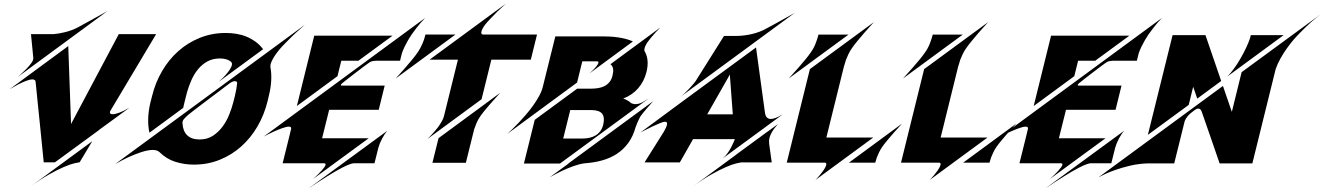

<svg xmlns="http://www.w3.org/2000/svg" viewBox="-20 -911 7407 1074"><path d="M596.2 -289.1Q590.3 -272 610.4 -272Q624 -272 647.7 -280.8Q671.4 -289.6 704.1 -308.6Q703.6 -308.1 692.9 -300.3Q682.1 -292.5 665.8 -280.5Q649.4 -268.6 629.4 -253.9Q609.4 -239.3 590.8 -225.6Q572.3 -211.9 556.6 -200.7Q541 -189.5 533.2 -183.6L532.7 -182.6L287.1 -2.9H224.6Q211.9 -128.4 202.1 -227.5Q195.8 -287.1 192.4 -321.8Q189 -356.4 186 -385.5Q183.1 -414.6 181.2 -433.6Q179.2 -452.6 179.2 -453.1Q178.2 -466.8 161.1 -466.8Q146.5 -466.8 125 -458.3Q103.5 -449.7 83 -439.5Q59.6 -427.2 34.2 -412.1L361.8 -653.3L377.4 -217.3L644.5 -720.2H853.5ZM496.1 -121.1 425.3 -2.9H422.4Q416 -2.4 394.8 2.7Q373.5 7.8 338.1 22.7Q302.7 37.6 253.7 65.2Q204.6 92.8 142.6 138.7ZM78.6 -480Q84 -484.4 98.6 -497.6Q113.3 -510.7 128.9 -526.9Q144.5 -543 156 -559.3Q167.5 -575.7 166 -585.9V-590.3L153.3 -720.2H280.3Q293.5 -721.2 309.8 -723.9Q326.2 -726.6 344.5 -731.2Q362.8 -735.8 382.1 -742.9Q401.4 -750 419.9 -760.3Q446.3 -774.9 472.7 -789.3Q499 -803.7 521.2 -815.9Q543.5 -828.1 559.6 -837.2Q575.7 -846.2 581.5 -849.6Z M1004.9 -307.6 815.9 -168.5Q799.8 -241.7 820.3 -333.5L830.6 -373.5Q848.6 -447.8 886 -512.2Q923.3 -576.7 976.6 -624.3Q1029.8 -671.9 1097.4 -699.2Q1165 -726.6 1243.2 -726.6Q1273.4 -726.6 1303 -721.7Q1332.5 -716.8 1359.1 -705.8Q1385.7 -694.8 1409.4 -677.7Q1433.1 -660.6 1451.7 -635.7L1203.6 -453.6Q1212.4 -461.4 1227.1 -475.8Q1241.7 -490.2 1254.6 -506.6Q1267.6 -522.9 1274.4 -538.6Q1281.2 -554.2 1273.9 -564Q1261.2 -574.7 1245.6 -579.3Q1230 -584 1210.4 -584Q1169.9 -584 1139.6 -567.1Q1109.4 -550.3 1087.4 -523.2Q1065.4 -496.1 1050.5 -462.2Q1035.6 -428.2 1025.9 -394L1012.7 -341.8Q1010.3 -333 1008.5 -324.5Q1006.8 -315.9 1004.9 -307.6ZM623.5 7.3 1685.5 -772.5Q1629.4 -724.6 1585.9 -679.7Q1559.6 -653.8 1544.7 -636Q1529.8 -618.2 1517.6 -600.1Q1505.4 -582 1498.3 -565.2Q1491.2 -548.3 1492.7 -535.6Q1505.9 -463.9 1483.9 -375.5L1476.1 -342.8Q1458 -269 1420.7 -204.6Q1383.3 -140.1 1330.3 -92.5Q1277.3 -44.9 1210 -17.6Q1142.6 9.8 1064.5 9.8Q1010.7 9.8 960.9 -5.9Q911.1 -21.5 872.1 -60.1Q859.4 -72.3 834 -72.3Q819.8 -72.3 803.2 -68.8Q786.6 -65.4 769.3 -59.8Q752 -54.2 734.4 -47.1Q716.8 -40 700.2 -32.7Q662.6 -15.1 623.5 7.3ZM1293.9 -374Q1298.8 -394.5 1302 -412.6Q1305.2 -430.7 1306.6 -447.3Q1305.2 -457 1293.9 -457Q1288.1 -457 1280.3 -453.9Q1272.5 -450.7 1264.6 -444.8Q1257.3 -439.5 1238.5 -425.3Q1219.7 -411.1 1195.6 -392.8Q1171.4 -374.5 1144.3 -354.2Q1117.2 -334 1094 -316.2Q1070.8 -298.3 1054 -285.4Q1037.1 -272.5 1032.7 -268.6Q1020 -257.3 1009.3 -245.4Q998.5 -233.4 1001 -219.7Q1003.4 -176.8 1027.6 -153.8Q1051.8 -130.9 1096.7 -130.9Q1138.7 -130.9 1169.9 -150.9Q1201.2 -170.9 1224.1 -201.7Q1247.1 -232.4 1262 -269.5Q1276.9 -306.6 1285.6 -341.3Z M1867.7 -484.9 1640.6 -317.9 1737.8 -711.4H2175.8L1984.9 -571.3H1889.2ZM1706.1 143.1 2147.5 -180.2Q2139.6 -171.9 2131.8 -160.2Q2124 -148.4 2117.2 -135.5Q2110.4 -122.6 2105 -109.4Q2099.6 -96.2 2096.7 -85.4L2074.7 2.4H1957Q1947.3 3.4 1931.2 9.8Q1915 16.1 1895.5 26.1Q1876 36.1 1854.5 48.6Q1833 61 1812 74.2Q1762.2 105 1706.1 143.1ZM1455.1 -147 2357.9 -810.5Q2331.1 -782.7 2306.6 -750.5Q2292 -731.9 2282.2 -717.5Q2272.5 -703.1 2262.7 -686.3Q2252.9 -669.4 2243.9 -650.9Q2234.9 -632.3 2228 -612.8L2217.8 -571.3H2083.5Q2081.5 -570.8 2080.6 -570.8H2080.1Q2073.2 -570.8 2062.3 -568.6Q2051.3 -566.4 2036.6 -554.7Q2025.9 -546.9 2005.6 -531.7Q1985.4 -516.6 1964.1 -500.2Q1942.9 -483.9 1925 -470Q1907.2 -456.1 1900.9 -450.7Q1897.9 -448.7 1894.8 -446Q1891.6 -443.4 1889.4 -440.7Q1887.2 -438 1887 -435.5Q1886.7 -433.1 1890.1 -432.1H2131.8L2098.6 -296.9H1821.3L1781.7 -137.7H2042.5L1730.5 90.8Q1734.4 87.4 1742.9 79.6Q1751.5 71.8 1761 62.3Q1770.5 52.7 1779.8 42.5Q1789.1 32.2 1794.9 23.7Q1800.8 15.1 1801.3 9.3Q1801.8 3.4 1794.4 2.4H1561Q1574.2 -50.8 1584.5 -92.3Q1590.8 -117.7 1594.5 -132.6Q1598.1 -147.5 1601.1 -159.7Q1604 -171.9 1606 -180.2Q1607.9 -188.5 1608.4 -189Q1609.9 -196.3 1606.4 -199.5Q1603 -202.6 1595.7 -202.6Q1588.4 -202.6 1578.9 -200.2Q1569.3 -197.8 1558.1 -193.8Q1546.9 -189.9 1534.9 -185.1Q1522.9 -180.2 1511.2 -174.8Q1484.4 -162.6 1455.1 -147Z M2433.1 -138.2 2778.3 -392.1Q2755.4 -366.7 2733.9 -342.8Q2721.7 -328.6 2713.4 -319.1Q2705.1 -309.6 2696.8 -299.6Q2688.5 -289.6 2680.9 -280Q2673.3 -270.5 2668 -262.7Q2653.3 -241.7 2644.8 -220.9Q2636.2 -200.2 2632.3 -187.5L2585.9 -0.5H2398.9ZM2527.8 -717.8 2192.9 -471.7Q2197.3 -476.1 2212.6 -493.2Q2228 -510.3 2247.1 -532.2Q2266.1 -554.2 2285.2 -577.1Q2304.2 -600.1 2315.4 -616.7Q2324.2 -629.4 2331.1 -642.3Q2337.9 -655.3 2343 -667Q2348.1 -678.7 2351.6 -688.7Q2355 -698.7 2356.4 -705.6L2359.9 -717.8ZM2680.2 -717.8H2983.9L2949.2 -577.1H2728.5L2673.8 -356L2370.6 -133.3Q2392.6 -154.3 2411.1 -176.3Q2422.4 -189 2429.2 -198.2Q2436 -207.5 2442.6 -217.8Q2449.2 -228 2454.6 -238.5Q2460 -249 2462.9 -259.3L2541.5 -577.1H2382.8L2809.6 -890.6Q2760.7 -846.7 2727.1 -810.5Q2706.5 -789.1 2696 -775.9Q2685.5 -762.7 2679.2 -750.7Q2672.9 -738.8 2672.1 -729.7Q2671.4 -720.7 2680.2 -717.8Z M3208 -449.2 2816.9 -161.6Q2826.7 -170.4 2843.8 -186.5Q2860.8 -202.6 2880.9 -223.9Q2900.9 -245.1 2922.4 -270Q2943.8 -294.9 2962.6 -321.3Q2981.4 -347.7 2996.1 -374.5Q3010.7 -401.4 3016.6 -426.3L3086.4 -707.5H3352.1Q3372.1 -707.5 3393.8 -706.3Q3415.5 -705.1 3437.7 -701.9Q3460 -698.7 3481 -693.1Q3502 -687.5 3520.5 -679.2L3277.8 -500.5Q3283.2 -505.4 3294.7 -516.6Q3306.2 -527.8 3315.4 -539.1Q3324.7 -550.3 3327.4 -559.1Q3330.1 -567.9 3318.4 -567.9H3237.3ZM3609.4 -360.8 3112.3 3.9H2910.6L2971.2 -240.7L3208.5 -415H3285.2Q3306.6 -415 3326.2 -418.2Q3345.7 -421.4 3361.8 -429.7Q3377.9 -438 3389.6 -452.4Q3401.4 -466.8 3406.7 -490.2Q3417 -531.7 3397.5 -549.3Q3395.5 -551.3 3394.5 -551.8L3673.8 -757.3Q3645 -728.5 3623.5 -702.6Q3610.8 -687.5 3603.8 -677.5Q3596.7 -667.5 3591.8 -657.5Q3586.9 -647.5 3585 -638.7Q3583 -629.9 3585.9 -624Q3586.9 -623 3587.2 -622.1Q3587.4 -621.1 3587.9 -620.6Q3612.8 -574.7 3596.2 -508.3Q3583 -455.6 3550 -417.5Q3517.1 -379.4 3466.3 -359.9Q3493.2 -350.1 3510.7 -334Q3514.6 -332 3520.8 -330.3Q3526.9 -328.6 3535.2 -328.6Q3543.5 -328.6 3553.5 -331.1Q3563.5 -333.5 3575.2 -339.8Q3585.4 -345.7 3595 -351.8Q3604.5 -357.9 3609.4 -360.8ZM3289.6 -295.4H3169.9L3130.4 -136.2H3239.7Q3259.8 -136.2 3278.1 -140.4Q3296.4 -144.5 3311.5 -153.6Q3326.7 -162.6 3337.6 -177Q3348.6 -191.4 3354 -212.4Q3364.3 -254.4 3348.1 -274.9Q3333 -294.4 3289.6 -295.4ZM3158.7 3.9 3633.3 -344.7Q3630.4 -340.8 3621.3 -330.8Q3612.3 -320.8 3601.3 -308.1Q3590.3 -295.4 3579.6 -282.5Q3568.8 -269.5 3562.5 -260.3Q3557.6 -252 3553 -241.9Q3548.3 -231.9 3544.4 -222.7Q3540.5 -212.4 3536.6 -202.1H3536.1Q3522 -149.4 3494.9 -112.1Q3467.8 -74.7 3430.7 -50.5Q3393.6 -26.4 3347.9 -13.7Q3302.2 -1 3251 2.4Q3236.8 3.9 3220.7 8.1Q3204.6 12.2 3188 18.1Q3171.4 23.9 3155.3 30.8Q3139.2 37.6 3124.5 44.4Q3089.8 61 3055.2 80.6L3160.2 3.9Z M4425.3 -838.9 3781.2 -365.7Q3794.9 -375.5 3808.6 -388.4Q3822.3 -401.4 3834.5 -414.3Q3846.7 -427.2 3856.2 -438.5Q3865.7 -449.7 3870.6 -456.5L4029.3 -709H4029.8L4030.3 -710H4097.2Q4139.2 -710 4184.3 -720.2Q4229.5 -730.5 4266.1 -751Q4292 -764.6 4318.1 -779.1Q4344.2 -793.5 4366 -805.7Q4387.7 -817.9 4403.6 -826.7Q4419.4 -835.4 4425.3 -838.9ZM4258.3 -284.7Q4259.3 -276.9 4261.2 -269.8Q4263.2 -262.7 4267.1 -257.3Q4271 -252 4276.9 -248.8Q4282.7 -245.6 4291.5 -245.6Q4302.7 -245.6 4319.1 -251.5Q4335.4 -257.3 4358.9 -271.5L4022 -24.4Q4037.1 -36.6 4049.1 -53.5Q4061 -70.3 4069.6 -86.4Q4078.1 -102.5 4083.5 -115.2Q4088.9 -127.9 4090.8 -132.8H3856.9L3782.7 -2.4H3585.4L3693.4 -174.3Q3709 -201.2 3711.2 -215.6Q3713.4 -230 3699.7 -230Q3691.4 -230 3672.1 -222.2Q3652.8 -214.4 3631.3 -204.3Q3609.9 -194.3 3590.6 -184.3Q3571.3 -174.3 3562.5 -169.9L3801.8 -346.7L4209 -645.5L4257.8 -289.1L4258.3 -287.1Q4258.3 -285.2 4258.3 -284.7ZM3936 -271.5H4079.1L4062.5 -493.7ZM4273.4 -174.3 4331.5 -216.8Q4322.8 -207 4313.2 -194.8Q4303.7 -182.6 4296.1 -168.9Q4288.6 -155.3 4284.4 -140.4Q4280.3 -125.5 4282.2 -111.3Q4282.7 -108.9 4282.7 -105L4296.9 -2.4H4124.5Q4118.2 -1.5 4097.2 3.4Q4076.2 8.3 4041.5 23.2Q4006.8 38.1 3958.5 65.2Q3910.2 92.3 3849.1 137.2L4096.2 -44.4V-44.9L4273.4 -174.8Z M4541.5 95.7Q4543.9 93.3 4551 85.7Q4558.1 78.1 4566.4 67.9Q4574.7 57.6 4583 46.4Q4591.3 35.2 4596.4 25.1Q4601.6 15.1 4602.3 8.1Q4603 1 4595.7 -1H4380.9L4510.3 -524.4L4868.2 -787.1Q4864.3 -782.2 4848.6 -765.4Q4833 -748.5 4814 -726.6Q4794.9 -704.6 4776.1 -681.6Q4757.3 -658.7 4746.1 -642.6Q4733.9 -625 4725.6 -607.4Q4717.3 -589.8 4711.9 -575.7Q4706.1 -558.6 4702.1 -543H4701.7L4602.5 -141.6H4864.7ZM4726.1 -717.3 4391.6 -471.7Q4395.5 -476.1 4411.1 -493.2Q4426.8 -510.3 4445.8 -532Q4464.8 -553.7 4483.9 -576.7Q4502.9 -599.6 4514.2 -616.2Q4531.7 -640.6 4541.3 -665.3Q4550.8 -689.9 4554.7 -704.1L4558.1 -717.3ZM5025.9 -219.7Q5002.9 -194.3 4981.4 -170.4Q4969.2 -156.2 4960.9 -146.7Q4952.6 -137.2 4944.3 -127.2Q4936 -117.2 4928.5 -107.7Q4920.9 -98.1 4915.5 -90.3Q4904.8 -74.7 4897.2 -58.8Q4889.6 -43 4884.8 -30.3Q4879.4 -15.1 4876 -1.5V-1H4728.5Z M5180.7 95.7Q5183.1 93.3 5190.2 85.7Q5197.3 78.1 5205.6 67.9Q5213.9 57.6 5222.2 46.4Q5230.5 35.2 5235.6 25.1Q5240.7 15.1 5241.5 8.1Q5242.2 1 5234.9 -1H5020L5149.4 -524.4L5507.3 -787.1Q5503.4 -782.2 5487.8 -765.4Q5472.2 -748.5 5453.1 -726.6Q5434.1 -704.6 5415.3 -681.6Q5396.5 -658.7 5385.3 -642.6Q5373 -625 5364.7 -607.4Q5356.4 -589.8 5351.1 -575.7Q5345.2 -558.6 5341.3 -543H5340.8L5241.7 -141.6H5503.9ZM5365.2 -717.3 5030.8 -471.7Q5034.7 -476.1 5050.3 -493.2Q5065.9 -510.3 5085 -532Q5104 -553.7 5123 -576.7Q5142.1 -599.6 5153.3 -616.2Q5170.9 -640.6 5180.4 -665.3Q5189.9 -689.9 5193.8 -704.1L5197.3 -717.3ZM5665 -219.7Q5642.1 -194.3 5620.6 -170.4Q5608.4 -156.2 5600.1 -146.7Q5591.8 -137.2 5583.5 -127.2Q5575.2 -117.2 5567.6 -107.7Q5560.1 -98.1 5554.7 -90.3Q5543.9 -74.7 5536.4 -58.8Q5528.8 -43 5523.9 -30.3Q5518.6 -15.1 5515.1 -1.5V-1H5367.7Z M5989.3 -484.9 5762.2 -317.9 5859.4 -711.4H6297.4L6106.4 -571.3H6010.7ZM5827.6 143.1 6269 -180.2Q6261.2 -171.9 6253.4 -160.2Q6245.6 -148.4 6238.8 -135.5Q6231.9 -122.6 6226.6 -109.4Q6221.2 -96.2 6218.3 -85.4L6196.3 2.4H6078.6Q6068.8 3.4 6052.7 9.8Q6036.6 16.1 6017.1 26.1Q5997.6 36.1 5976.1 48.6Q5954.6 61 5933.6 74.2Q5883.8 105 5827.6 143.1ZM5576.7 -147 6479.5 -810.5Q6452.6 -782.7 6428.2 -750.5Q6413.6 -731.9 6403.8 -717.5Q6394 -703.1 6384.3 -686.3Q6374.5 -669.4 6365.5 -650.9Q6356.4 -632.3 6349.6 -612.8L6339.4 -571.3H6205.1Q6203.1 -570.8 6202.1 -570.8H6201.7Q6194.8 -570.8 6183.8 -568.6Q6172.9 -566.4 6158.2 -554.7Q6147.5 -546.9 6127.2 -531.7Q6106.9 -516.6 6085.7 -500.2Q6064.5 -483.9 6046.6 -470Q6028.8 -456.1 6022.5 -450.7Q6019.5 -448.7 6016.4 -446Q6013.2 -443.4 6011 -440.7Q6008.8 -438 6008.5 -435.5Q6008.3 -433.1 6011.7 -432.1H6253.4L6220.2 -296.9H5942.9L5903.3 -137.7H6164.1L5852.1 90.8Q5856 87.4 5864.5 79.6Q5873 71.8 5882.6 62.3Q5892.1 52.7 5901.4 42.5Q5910.6 32.2 5916.5 23.7Q5922.4 15.1 5922.9 9.3Q5923.3 3.4 5916 2.4H5682.6Q5695.8 -50.8 5706.1 -92.3Q5712.4 -117.7 5716.1 -132.6Q5719.7 -147.5 5722.7 -159.7Q5725.6 -171.9 5727.5 -180.2Q5729.5 -188.5 5730 -189Q5731.4 -196.3 5728 -199.5Q5724.6 -202.6 5717.3 -202.6Q5710 -202.6 5700.4 -200.2Q5690.9 -197.8 5679.7 -193.8Q5668.5 -189.9 5656.5 -185.1Q5644.5 -180.2 5632.8 -174.8Q5606 -162.6 5576.7 -147Z M6925.3 -507.3 7367.2 -831.1Q7312 -788.6 7263.2 -738.8Q7234.4 -710.4 7215.3 -688Q7196.3 -665.5 7177.7 -639.4Q7159.2 -613.3 7142.8 -584.2Q7126.5 -555.2 7115.7 -524.4L6985.4 2.9H6802.2Q6774.4 -77.1 6752.9 -140.1Q6739.7 -178.2 6731.9 -200.4Q6724.1 -222.7 6717.8 -241.2Q6711.4 -259.8 6707 -272Q6702.6 -284.2 6702.6 -284.7Q6696.3 -303.7 6683.1 -303.7Q6673.8 -303.7 6661.6 -294.4Q6635.7 -275.9 6623.8 -261.5Q6611.8 -247.1 6606.9 -233.4L6548.3 2.9H6401.9Q6349.6 4.4 6302 15.6Q6254.4 26.9 6216.8 40.3Q6179.2 53.7 6154.5 65.9Q6129.9 78.1 6124 81.5L6820.8 -430.2L6870.6 -285.2ZM7160.2 -714.4 6845.2 -482.9Q6862.8 -500 6882.1 -526.6Q6901.4 -553.2 6918.9 -583.5Q6936.5 -613.8 6950.7 -644Q6964.8 -674.3 6972.7 -698.2L6976.6 -714.4ZM6629.4 -324.2 6400.9 -156.7 6539.1 -714.4H6723.1L6811 -458L6677.2 -359.4L6654.3 -425.8Z"/></svg>

Font: Facon
Style: Bold Italic
Weight: 700
Italic angle: -12°
Designer: Google
Version: Version 2.001150; 2014